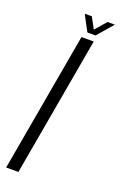

<svg xmlns="http://www.w3.org/2000/svg" viewBox="-163 -733 490 774"><g transform="rotate(20 81.5 -345.5)"><path d="M-26.5 0H26L131.5 -598H79ZM95 -623.5H130L188.5 -691H157L115.5 -643L89.5 -691H59Z"/></g></svg>

Font: Anybody ExtraCondensed Light
Style: Italic
Weight: 300
Width: 2
Italic angle: -10°
Version: Version 1.113;gftools[0.9.25]